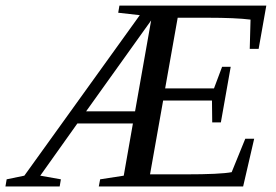

<svg xmlns="http://www.w3.org/2000/svg" viewBox="-91 -675 1000 695"><path d="M390.1 -228H189L54.7 -39.1L129.4 -25.9L125 0H-71.3L-66.9 -25.9L-2.9 -39.1L415 -620.1L336.9 -628.9L341.3 -654.8H873L845.2 -498H813L815.9 -604Q762.7 -610.8 659.2 -610.8H552.2L506.8 -355H683.6L712.9 -433.1H744.1L708.5 -231.9H677.2L676.3 -311H499.5L452.1 -43.9H581.1Q706.1 -43.9 747.6 -51.8L796.9 -172.9H829.1L789.1 0H266.6L271.5 -25.9L356.9 -39.1ZM220.7 -272H397.9L456.1 -601.1Z"/></svg>

Font: Tinos
Style: Italic
Weight: 400
Italic angle: -16.333°
Designer: Steve Matteson
Foundry: Monotype Imaging Inc.
Version: Version 1.32